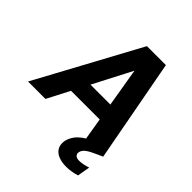

<svg xmlns="http://www.w3.org/2000/svg" viewBox="-266 -859 1232 1232"><g transform="rotate(45 350.5 -243.0)"><path d="M-24 0 355 -700H527L658 0H499L410 -532L134 0ZM114 -153 173 -269H543L561 -153ZM534 214Q495 214 465 202Q435 190 420.5 165.5Q406 141 412 104Q418 76 436 50Q454 24 491.5 -0.5Q529 -25 592 -50L638 -69L658 0L605 24Q565 42 547.5 57.5Q530 73 527 91Q524 108 535 118Q546 128 568 128Q584 128 603.5 124Q623 120 644 113L629 199Q608 206 583.5 210Q559 214 534 214Z"/></g></svg>

Font: DM Sans 10pt Black
Style: Italic
Weight: 900
Italic angle: -10°
Version: Version 4.004;gftools[0.9.30]